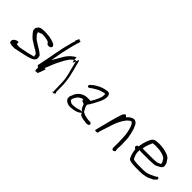

<svg xmlns="http://www.w3.org/2000/svg" viewBox="101 -1520 2365 2365"><g transform="rotate(45 1284.0 -337.5)"><path d="M63 -80C61 -70 70 -56 77 -49C81 -48 86 -49 93 -49H94C96 -46 102 -45 107 -42C115 -42 126 -42 135 -43H136C155 -38 176 -47 196 -50C260 -65 327 -75 386 -96C417 -109 436 -116 447 -148C447 -149 446 -152 447 -155C447 -156 447 -158 448 -162C447 -164 446 -174 443 -178L444 -179C447 -191 439 -201 429 -210C408 -228 391 -238 368 -253C342 -267 318 -284 293 -300C273 -311 259 -327 245 -344C242 -347 237 -349 235 -352C234 -354 234 -356 233 -359H232C230 -368 226 -377 221 -385C227 -389 232 -392 238 -396H240C247 -396 255 -399 262 -405L276 -408H277C277 -408 279 -409 282 -409H292C296 -409 299 -408 300 -408C306 -408 310 -407 314 -407H315C344 -402 371 -401 392 -388H394C397 -384 402 -380 403 -375V-372C408 -366 423 -357 438 -359H439C458 -359 473 -369 476 -387C477 -417 431 -430 402 -438H401C398 -439 398 -440 396 -440L380 -443H379C371 -446 363 -448 352 -449C345 -449 336 -450 326 -450L316 -451L308 -452C300 -452 290 -453 283 -453H260C224 -453 190 -446 178 -422H177C172 -415 169 -411 166 -404C165 -401 164 -400 164 -398C162 -389 163 -384 165 -379L163 -369C166 -359 180 -340 187 -331L200 -316C215 -298 232 -281 252 -269L272 -257C283 -249 294 -244 305 -235L317 -228L321 -227L334 -217L342 -214L347 -213C354 -205 362 -203 371 -196C378 -192 386 -183 392 -177H393V-176C395 -172 398 -167 397 -159C397 -159 398 -156 397 -153C399 -150 402 -146 404 -143C396 -140 397 -139 387 -138C365 -133 347 -126 324 -121L296 -115C288 -114 278 -112 269 -110C252 -106 234 -104 219 -100L183 -94L181 -95C178 -95 174 -96 171 -96H170C167 -97 163 -97 159 -97C156 -97 148 -97 143 -99C142 -108 141 -119 140 -129C138 -131 137 -133 132 -134C106 -134 70 -113 66 -90V-88C64 -85 63 -83 63 -82ZM334 -217H335ZM386 -96Z M533 -76C531 -67 531 -57 530 -48C530 -48 530 -39 535 -33C535 -16 540 -25 550 -29H553C558 -28 564 -28 570 -28H575C589 -57 603 -98 613 -132C613 -132 613 -133 593 -133C596 -138 598 -143 600 -150C608 -170 617 -192 627 -216C644 -267 676 -319 697 -363V-364L698 -365C711 -383 721 -403 733 -418C736 -424 738 -427 745 -431C746 -433 748 -435 752 -438C755 -441 761 -447 768 -452C775 -459 784 -469 797 -472H800L802 -468C813 -446 817 -420 824 -394L827 -382C833 -358 838 -334 845 -312H846C850 -295 853 -278 857 -262C872 -203 871 -132 873 -63V-45C874 -25 871 -5 880 0C880 0 881 -1 865 -1C871 13 889 14 900 2V3L902 2C909 -1 916 -19 905 -19L903 -20C902 -28 902 -35 902 -43V-45C903 -48 902 -51 902 -55V-56C903 -87 900 -124 900 -157L896 -202C894 -226 890 -248 886 -271C873 -332 857 -393 841 -453L836 -474C832 -486 828 -497 820 -504H819C787 -379 779 -431 778 -505C767 -501 758 -495 745 -486C714 -465 688 -436 665 -403C640 -360 620 -326 596 -284L582 -260L612 -425C623 -475 635 -526 646 -570C651 -587 656 -600 659 -616V-618C665 -637 673 -652 675 -672C673 -681 666 -682 655 -678L653 -680C655 -693 639 -684 635 -673L631 -663C628 -653 623 -644 620 -635C620 -635 620 -634 626 -634C622 -625 620 -617 616 -605C601 -546 582 -483 571 -418C567 -398 563 -377 558 -356L549 -304C546 -285 541 -266 538 -247C534 -224 528 -203 525 -184C522 -171 520 -159 518 -148V-147C515 -136 514 -127 512 -117L507 -99ZM842 -474H843ZM906 -157Z M1056 -97C1056 -78 1058 -63 1067 -52C1084 -31 1116 -13 1159 -16C1166 -16 1173 -17 1180 -18H1181C1198 -18 1216 -23 1232 -27C1261 -34 1287 -46 1303 -66L1307 -62V-61H1311C1312 -43 1334 -32 1352 -29H1353V-28C1364 -22 1389 -21 1407 -18C1421 -14 1443 -12 1458 -16H1459C1467 -16 1479 -26 1481 -38C1482 -41 1481 -43 1480 -46C1473 -54 1463 -64 1447 -61H1439C1437 -60 1433 -60 1429 -61L1411 -63L1394 -66C1383 -68 1367 -72 1357 -75H1356C1341 -80 1329 -89 1318 -95C1313 -101 1310 -108 1306 -116C1304 -118 1301 -123 1301 -126C1294 -142 1280 -155 1282 -182L1283 -185C1287 -193 1292 -200 1300 -209C1322 -243 1339 -279 1358 -317L1371 -343C1379 -363 1385 -380 1389 -403C1391 -412 1389 -420 1390 -432C1388 -461 1376 -484 1340 -480C1306 -473 1280 -470 1252 -457C1221 -445 1200 -431 1171 -413C1161 -401 1149 -396 1137 -385V-384C1130 -378 1121 -366 1127 -359V-358C1127 -337 1158 -347 1166 -357C1178 -369 1186 -373 1204 -383C1217 -392 1231 -401 1247 -408C1272 -422 1303 -427 1332 -436H1337C1339 -436 1343 -434 1346 -433V-419V-404V-396C1341 -368 1331 -345 1320 -323C1311 -299 1294 -274 1281 -252L1280 -245C1275 -246 1269 -248 1264 -248H1230C1156 -248 1101 -208 1075 -149C1073 -146 1073 -141 1071 -136V-135C1064 -121 1059 -113 1056 -97ZM1100 -96 1101 -101C1103 -111 1109 -125 1116 -134C1132 -170 1164 -188 1199 -199C1201 -194 1203 -189 1204 -184C1207 -174 1224 -167 1244 -160L1245 -159H1246C1246 -159 1248 -157 1249 -153C1255 -133 1265 -112 1276 -97C1280 -95 1286 -91 1289 -88L1302 -79H1284C1259 -79 1229 -60 1196 -59L1192 -58L1177 -57L1170 -56H1161C1158 -55 1153 -55 1148 -56C1144 -56 1138 -57 1134 -59C1133 -59 1130 -60 1128 -62C1124 -63 1118 -67 1113 -71C1107 -74 1098 -82 1100 -96ZM1176 -57H1177ZM1340 -480Z M1574 -32C1578 -29 1586 -26 1595 -27H1596C1601 -26 1615 -30 1618 -33C1626 -81 1645 -117 1656 -161L1657 -162L1663 -180C1680 -239 1702 -296 1729 -341C1739 -360 1754 -375 1765 -391V-392L1791 -414C1796 -417 1800 -421 1807 -424H1808C1811 -424 1814 -423 1816 -423H1818C1820 -420 1824 -418 1827 -416H1828C1855 -383 1866 -331 1875 -283L1879 -255C1880 -237 1881 -218 1882 -200C1886 -155 1885 -108 1884 -59V-41C1884 -26 1889 -12 1903 -10C1919 -10 1933 -19 1935 -33C1936 -37 1936 -38 1934 -39H1930C1929 -60 1930 -86 1931 -108V-109L1933 -126C1933 -168 1928 -204 1928 -248C1926 -258 1924 -268 1922 -279L1916 -312C1910 -334 1905 -353 1899 -376C1883 -411 1875 -449 1839 -463C1812 -474 1785 -461 1767 -446H1766C1763 -444 1760 -442 1756 -439L1746 -430C1745 -429 1738 -423 1736 -420L1735 -412C1730 -416 1721 -420 1718 -424C1717 -429 1713 -434 1702 -433C1690 -426 1676 -411 1671 -395C1642 -310 1620 -219 1596 -125L1585 -82C1582 -69 1577 -55 1575 -42ZM1916 -312Z M2066 -246C2063 -229 2075 -223 2089 -216L2090 -214C2093 -168 2105 -133 2121 -98V-97C2129 -72 2163 -66 2199 -63C2227 -61 2258 -58 2288 -60H2327C2355 -60 2375 -62 2400 -67C2429 -72 2448 -77 2470 -91H2471L2515 -111C2521 -117 2524 -124 2530 -129C2536 -131 2545 -139 2546 -146C2548 -160 2544 -165 2536 -168V-169H2535C2526 -176 2518 -168 2511 -159V-157H2509C2487 -147 2464 -135 2441 -125C2408 -108 2368 -104 2325 -104H2286C2258 -102 2235 -105 2211 -107C2195 -108 2177 -109 2165 -117C2159 -124 2154 -136 2151 -146C2147 -158 2141 -164 2139 -179C2137 -194 2131 -209 2135 -231V-246C2140 -245 2144 -243 2151 -243H2152C2157 -242 2160 -242 2163 -242H2297C2325 -243 2352 -244 2379 -246C2402 -246 2418 -256 2439 -266C2458 -277 2476 -283 2485 -301C2497 -319 2491 -330 2486 -344V-346C2487 -348 2487 -349 2488 -353C2486 -359 2484 -362 2483 -363C2479 -372 2475 -380 2467 -388C2464 -393 2460 -400 2455 -406V-407C2453 -411 2450 -415 2447 -419C2439 -424 2428 -433 2420 -438C2372 -461 2300 -478 2223 -471C2205 -470 2188 -469 2173 -461C2159 -454 2145 -438 2138 -421V-420C2123 -393 2115 -367 2105 -332L2100 -305C2098 -298 2096 -292 2096 -285V-284C2096 -282 2097 -280 2096 -276L2095 -272L2077 -265C2073 -261 2067 -253 2066 -246ZM2148 -287V-292C2149 -305 2152 -318 2155 -330V-331C2165 -360 2175 -391 2189 -419H2191C2204 -421 2218 -422 2233 -424H2234C2250 -424 2265 -423 2282 -421H2290C2326 -418 2363 -409 2388 -396H2389C2399 -389 2416 -381 2421 -367L2422 -366L2421 -365C2422 -360 2426 -356 2427 -355H2428L2434 -346V-345L2435 -344C2437 -337 2444 -330 2441 -314V-311C2431 -305 2419 -300 2407 -296C2403 -294 2394 -290 2387 -290C2360 -287 2331 -286 2304 -286H2165C2164 -286 2163 -286 2158 -287ZM2441 -124V-125Z"/></g></svg>

Font: Scribbler
Style: LtIta
Weight: 300
Designer: Mew Too
Foundry: Cannot Into Space Fonts
Version: Version 1.001